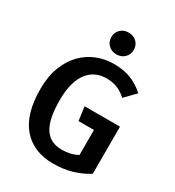

<svg xmlns="http://www.w3.org/2000/svg" viewBox="-218 -1045 1078 1185"><g transform="rotate(30 321.5 -452.0)"><path d="M346 15Q205 15 126.5 -76Q48 -167 48 -346Q48 -435 74 -502.5Q100 -570 143.5 -615Q187 -660 244.5 -683Q302 -706 365 -706Q439 -706 491 -684Q543 -662 585 -624L513 -550Q481 -579 447 -592.5Q413 -606 370 -606Q332 -606 299 -592Q266 -578 240.5 -547Q215 -516 200.5 -466.5Q186 -417 186 -346Q186 -275 196.5 -225.5Q207 -176 228 -145Q249 -114 279.5 -100Q310 -86 350 -86Q380 -86 408 -92.5Q436 -99 461 -113V-291H351L338 -389H590V-53Q539 -21 478.5 -3Q418 15 346 15ZM427 -842Q427 -809 404.5 -786.5Q382 -764 347 -764Q312 -764 289.5 -786.5Q267 -809 267 -842Q267 -875 289.5 -897Q312 -919 347 -919Q382 -919 404.5 -897Q427 -875 427 -842Z"/></g></svg>

Font: Qnwhxotralxmqkhsjrfbfhwcoqn
Style: Regular
Weight: 500
Designer: Carrois Corporate & Edenspiekermann
Foundry: Carrois Corporate GbR & Edenspiekermann AG
Version: Version 2.001